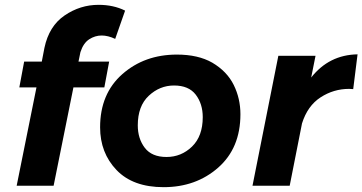

<svg xmlns="http://www.w3.org/2000/svg" viewBox="-20 -769 1500 795"><path d="M202 0H49L131 -407H60L80 -514H153L164 -571Q183 -661 247.5 -705Q312 -749 388 -749Q450 -749 498 -725L457 -608Q427 -622 401 -622Q373.5 -622 349.2 -606.2Q325 -590.5 313 -553L305 -514H432L412 -407H284Z M657.5 6Q530.5 6 462.5 -65Q394.5 -136 394.5 -242Q394.5 -381 486.5 -462Q578.5 -543 712.5 -543Q800.5 -543 859 -509.5Q920 -473.5 947.8 -417.2Q975.5 -361 975.5 -296Q975.5 -156 883.5 -75Q791.5 6 657.5 6ZM669.5 -119Q730.5 -119 775 -162Q819.5 -205 819.5 -284Q819.5 -339 790.5 -377Q761.5 -415 700.5 -415Q641.5 -415 596 -372.5Q550.5 -330 550.5 -250Q550.5 -195 579.5 -157Q608.5 -119 669.5 -119Z M1179.5 0H1025.5L1132.5 -538H1286.5L1268.5 -448Q1342.5 -542 1460.5 -544L1442.5 -400L1425.5 -401Q1361.5 -401 1307.5 -366Q1253.5 -331 1230.5 -258Z"/></svg>

Font: Argentum Sans SemiBold
Style: Italic
Weight: 600
Italic angle: -11°
Designer: Julieta Ulanovsky (font), Cristiano Sobral (main changes and remaster)
Foundry: Julieta Ulanovsky (font), Cristiano Sobral (main changes and remaster)
Version: Version 2.007;June 15, 2022;FontCreator 14.0.0.2814 64-bit; 